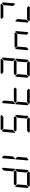

<svg xmlns="http://www.w3.org/2000/svg" viewBox="2748 -3788 1040 6577"><g transform="rotate(-90 3268.5 -500.0)"><path d="M145.5 -44.9 117.2 -76.2 153.3 -490.2H180.7L184.6 -485.4L240.2 -423.8L212.9 -107.4ZM726.6 -499 675.8 -453.1V-454.1H244.1V-453.1L199.2 -500L252 -546.9V-545.9H683.6ZM739.3 -485.4 745.1 -489.3H771.5L735.4 -76.2L702.1 -44.9L645.5 -107.4L673.8 -423.8ZM781.2 -955.1 809.6 -923.8 773.4 -509.8H747.1L742.2 -513.7L686.5 -575.2L714.8 -892.6ZM686.5 -31.2 652.3 0H187.5L158.2 -31.2L226.6 -92.8H629.9Z M1089.8 -44.9 1061.5 -76.2 1097.7 -490.2H1125L1128.9 -485.4L1184.6 -423.8L1157.2 -107.4ZM1130.9 -514.6 1127 -509.8H1099.6L1135.7 -923.8L1169.9 -955.1L1225.6 -892.6L1198.2 -576.2Z M2037.1 -514.6 2033.2 -509.8H2005.9L2042 -923.8L2076.2 -955.1L2132.8 -892.6L2104.5 -576.2ZM2091.8 -968.8 2125 -1000H2590.8L2619.1 -968.8L2551.8 -907.2H2148.4ZM2577.1 -499 2526.4 -453.1V-454.1H2094.7V-453.1L2050.8 -500L2102.5 -546.9V-545.9H2534.2ZM2590.8 -485.4 2595.7 -489.3H2622.1L2585.9 -76.2L2552.7 -44.9L2496.1 -107.4L2524.4 -423.8ZM2537.1 -31.2 2502.9 0H2038.1L2009.8 -31.2L2077.1 -92.8H2480.5Z M2978.5 -44.9 2950.2 -76.2 2986.3 -490.2H3013.7L3017.6 -485.4L3073.2 -423.8L3045.9 -107.4ZM3019.5 -514.6 3015.6 -509.8H2988.3L3024.4 -923.8L3058.6 -955.1L3114.3 -892.6L3086.9 -576.2ZM3559.6 -499 3508.8 -453.1V-454.1H3077.1V-453.1L3032.2 -500L3085 -546.9V-545.9H3516.6ZM3519.5 -31.2 3485.4 0H3020.5L2991.2 -31.2L3059.6 -92.8H3462.9Z M3922.9 -44.9 3894.5 -76.2 3930.7 -490.2H3958L3961.9 -485.4L4017.6 -423.8L3990.2 -107.4ZM4017.6 -968.8 4051.8 -1000H4516.6L4545.9 -968.8L4477.5 -907.2H4075.2ZM4503.9 -499 4453.1 -453.1V-454.1H4021.5V-453.1L3976.6 -500L4029.3 -546.9V-545.9H4460.9ZM4516.6 -485.4 4522.5 -489.3H4548.8L4512.7 -76.2L4479.5 -44.9L4422.9 -107.4L4451.2 -423.8ZM4558.6 -955.1 4586.9 -923.8 4550.8 -509.8H4524.4L4519.5 -513.7L4463.9 -575.2L4492.2 -892.6ZM4463.9 -31.2 4429.7 0H3964.8L3935.5 -31.2L4003.9 -92.8H4407.2Z M4919.9 -490.2 4954.1 -521.5H5418.9L5448.2 -490.2L5379.9 -427.7H4977.5ZM4867.2 -44.9 4838.9 -76.2 4875 -490.2H4902.3L4906.2 -485.4L4961.9 -423.8L4934.6 -107.4ZM5460.9 -485.4 5466.8 -489.3H5493.2L5457 -76.2L5423.8 -44.9L5367.2 -107.4L5395.5 -423.8Z M5811.5 -44.9 5783.2 -76.2 5819.3 -490.2H5846.7L5850.6 -485.4L5906.2 -423.8L5878.9 -107.4ZM5906.2 -968.8 5940.4 -1000H6405.3L6434.6 -968.8L6366.2 -907.2H5963.9ZM6447.3 -955.1 6475.6 -923.8 6439.5 -509.8H6413.1L6408.2 -513.7L6352.5 -575.2L6380.9 -892.6ZM6352.5 -31.2 6318.4 0H5853.5L5824.2 -31.2L5892.6 -92.8H6295.9Z"/></g></svg>

Font: my7seg
Style: Book
Weight: 400
Italic angle: -5°
Designer: Keshikan(Twitter:@keshinomi_88pro)
Version: Version 0.46